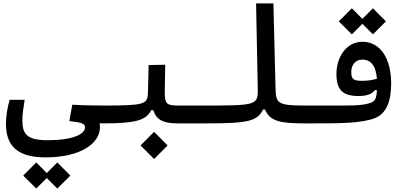

<svg xmlns="http://www.w3.org/2000/svg" viewBox="-20 -713 2384 1114"><path d="M242.7 200.2C448.2 200.2 560.1 119.1 560.1 24.4C560.1 16.6 559.1 9.3 557.6 2.4C564.9 2.4 572.3 2.9 580.1 2.9C616.7 2.9 635.7 -19 635.7 -52.2C635.7 -82 621.1 -100.6 585.9 -100.6C535.6 -100.6 459 -101.6 399.4 -105.5L382.3 -10.3C453.1 -2.9 473.1 3.9 473.1 26.4C473.1 65.9 401.4 100.6 255.9 100.6C135.3 100.6 109.9 63.5 109.9 -14.2C109.9 -52.7 115.7 -86.4 123 -133.8H36.1C22.5 -89.4 14.6 -36.6 14.6 4.9C14.6 119.6 66.9 200.2 242.7 200.2ZM312.5 380.9 388.2 305.7 312.5 229.5 251.5 291 190.4 229.5 114.7 305.7 190.4 380.9 251.5 319.8Z M580.1 2.9C769.5 2.9 827.6 -15.6 857.4 -73.7H869.6C884.3 -24.4 918.9 2.9 1007.3 2.9H1166C1189.5 2.9 1208.5 -10.3 1208.5 -56.2C1208.5 -81.1 1196.8 -100.6 1171.9 -100.6H1018.6C947.3 -100.6 936 -107.9 936 -179.2L938.5 -337.4L842.3 -335.4L838.4 -174.3C836.9 -108.4 816.9 -100.6 585.9 -100.6ZM874 209.5 952.6 130.9 874 51.8 795.4 130.9Z M1166 2.9C1417 2.9 1471.7 -7.8 1506.3 -77.6H1517.6C1545.4 -9.3 1605.5 2.9 1752 2.9C1780.3 2.9 1794.4 -10.3 1794.4 -51.3C1794.4 -85.9 1782.7 -100.6 1757.8 -100.6C1591.8 -100.6 1581.1 -110.8 1578.6 -199.7L1566.4 -693.4H1465.8L1475.6 -195.3C1477.5 -103 1463.4 -100.6 1171.9 -100.6C1152.3 -100.6 1137.7 -89.4 1137.7 -51.3C1137.7 -16.1 1147 2.9 1166 2.9Z M1749.5 2.9H1774.4C1958.5 2.9 2075.2 2.9 2155.8 -27.8C2224.6 -55.7 2249.5 -129.4 2249.5 -230C2249.5 -367.7 2190.4 -470.7 2082.5 -470.7C1992.2 -470.7 1932.1 -384.8 1932.1 -284.2C1932.1 -189.9 1969.7 -155.8 2061 -155.8C2110.8 -155.8 2139.6 -168.9 2154.3 -189.5L2167 -189.9C2164.1 -133.3 2152.3 -123 2124 -114.3C2076.2 -99.6 2018.6 -100.1 1884.3 -100.6H1757.3ZM2143.6 -513.7 2219.2 -588.9 2143.6 -665 2082.5 -603.5 2021.5 -665 1945.8 -588.9 2021.5 -513.7 2082.5 -574.7ZM2167 -256.3C2139.6 -248 2114.7 -244.1 2077.1 -244.1C2027.8 -244.1 2018.1 -257.8 2018.1 -294.9C2018.1 -333.5 2039.1 -367.2 2083 -367.2C2126.5 -367.2 2160.6 -337.9 2167 -256.3Z"/></svg>

Font: CaskaydiaCove Nerd Font
Style: Regular
Weight: 400
Designer: Aaron Bell
Foundry: Saja Typeworks
Version: Version 2111.1;Nerd Fonts 2.3.3